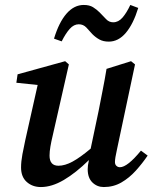

<svg xmlns="http://www.w3.org/2000/svg" viewBox="-20 -741 621 775"><path d="M399 14Q372 14 353 -4.5Q334 -23 334 -58Q334 -65 335 -73.5Q336 -82 339 -95Q286 -43 237.5 -14.5Q189 14 145 14Q111 14 88 -6.5Q65 -27 65 -65Q65 -89 70.5 -118.5Q76 -148 82 -175L132 -398L46 -407L51 -441L243 -494L258 -481L193 -195Q187 -170 183.5 -149.5Q180 -129 180 -113Q180 -72 216 -72Q242 -72 272.5 -88.5Q303 -105 346 -141L378 -293Q386 -335 394.5 -377.5Q403 -420 410 -463L509 -494L525 -481L452 -137Q444 -102 444 -87Q444 -77 450 -71.5Q456 -66 464 -66Q494 -66 549 -133L576 -113Q555 -82 528.5 -52.5Q502 -23 470 -4.5Q438 14 399 14ZM198 -585Q218 -651 248.5 -686Q279 -721 318 -721Q341 -721 355.5 -712Q370 -703 382 -691Q396 -677 408 -664Q420 -651 437 -651Q458 -651 474.5 -670Q491 -689 506 -721L538 -709Q518 -644 488 -608.5Q458 -573 419 -573Q397 -573 381.5 -581.5Q366 -590 353 -603Q341 -617 328.5 -630Q316 -643 298 -643Q278 -643 261.5 -624.5Q245 -606 229 -574Z"/></svg>

Font: Source Serif 4 Semibold
Style: Italic
Weight: 600
Italic angle: -12°
Designer: Frank Grießhammer
Foundry: Adobe
Version: Version 4.005;hotconv 1.1.0;makeotfexe 2.6.0